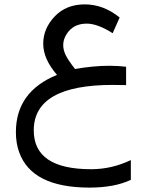

<svg xmlns="http://www.w3.org/2000/svg" viewBox="-20 -538 668 872"><path d="M238.8 -197.8C114.3 -147 52.2 -60.5 52.2 62C52.2 95.7 57.1 126 66.9 152.8C105 260.3 211.4 314 386.7 314C462.4 314 524.9 302.2 574.2 278.8V189C516.1 216.8 456.1 230.5 394 230.5C220.2 230.5 133.3 171.9 133.3 54.2C133.3 -83.5 252.9 -152.3 491.7 -152.3C511.2 -152.3 531.7 -151.9 552.7 -151.4V-234.9C528.3 -237.8 502.9 -239.3 477.1 -239.3C427.7 -239.3 376 -234.4 320.8 -224.6C299.8 -251.5 286.1 -272 278.8 -286.6C271 -302.7 267.1 -317.9 267.1 -333C267.1 -350.1 272 -366.2 281.7 -381.8C301.8 -414.6 332.5 -430.7 374 -430.7C407.2 -430.7 446.3 -416 491.7 -387.2L523.4 -458.5C474.6 -498 421.9 -518.1 365.2 -518.1C308.6 -518.1 263.2 -500 228.5 -463.4C193.8 -426.8 176.3 -385.7 176.3 -339.4C176.3 -293 197.3 -246.1 238.8 -197.8Z"/></svg>

Font: Nahid
Style: Regular
Weight: 400
Foundry: DejaVu fonts team - Redesigned by Saber Rastikerdar
Version: Version 0.3.0